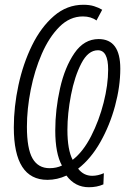

<svg xmlns="http://www.w3.org/2000/svg" viewBox="-20 -745 541 806"><path d="M414 29 416 -18Q391 -7 367 -7Q331 -7 308 -37Q362 -79 401.5 -149Q441 -219 463 -300.5Q485 -382 485 -457Q485 -581 394 -581Q333 -581 292.5 -522Q252 -463 232 -374Q212 -285 212 -197Q212 -101 240 -50Q217 -39 188 -39Q140 -39 116.5 -80Q93 -121 93 -213Q93 -287 109 -368Q125 -449 155.5 -519Q186 -589 229.5 -632.5Q273 -676 328 -676Q362 -676 385 -659L409 -704Q394 -713 375 -719Q356 -725 330 -725Q261 -725 206.5 -678Q152 -631 114.5 -554.5Q77 -478 57.5 -387.5Q38 -297 38 -210Q38 10 179 10Q220 10 259 -8Q295 41 353 41Q387 41 414 29ZM263 -200Q263 -268 278 -346Q293 -424 321.5 -479Q350 -534 391 -534Q434 -534 434 -453Q434 -389 415 -314Q396 -239 362.5 -173.5Q329 -108 285 -74Q263 -116 263 -200Z"/></svg>

Font: Noto Sans Display Condensed Light
Style: Italic
Weight: 300
Width: 3
Designer: Monotype Design team
Foundry: Monotype Imaging Inc.
Version: 1.000